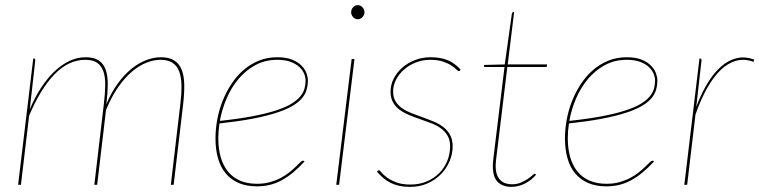

<svg xmlns="http://www.w3.org/2000/svg" viewBox="-20 -720 2958 748"><path d="M50.5 0 109.5 -492H111.5Q115.5 -492 116.5 -489.8Q117.5 -487.5 117.5 -485L96 -294Q115.5 -340.5 140 -378Q164.5 -415.5 192.5 -442Q220.5 -468.5 251 -482.8Q281.5 -497 313.5 -497Q345.5 -497 364.2 -484.8Q383 -472.5 391.5 -449Q400 -425.5 399.8 -391.5Q399.5 -357.5 394.5 -314Q413.5 -360 438.8 -394.5Q464 -429 492 -451.8Q520 -474.5 549.5 -485.8Q579 -497 606.5 -497Q638.5 -497 658.2 -484.8Q678 -472.5 687.5 -449Q697 -425.5 697.8 -391.5Q698.5 -357.5 693.5 -314L656.5 0H645.5L682.5 -314Q687.5 -355 687 -387Q686.5 -419 678.2 -441.2Q670 -463.5 652.2 -475.2Q634.5 -487 605.5 -487Q578.5 -487 549.8 -475.5Q521 -464 493.2 -440.2Q465.5 -416.5 439.8 -379.5Q414 -342.5 393 -291.5L358.5 0H347.5L384.5 -314Q389.5 -355 390 -387Q390.5 -419 383 -441.2Q375.5 -463.5 358.8 -475.2Q342 -487 312.5 -487Q247.5 -487 192.8 -431Q138 -375 93.5 -269.5L61.5 0Z M1179.5 -407Q1179.5 -387.5 1174.2 -369.8Q1169 -352 1155.2 -336Q1141.5 -320 1117 -306Q1092.5 -292 1054.2 -279.8Q1016 -267.5 962 -257.2Q908 -247 835 -239Q830.5 -209.5 830.5 -181Q830.5 -140 840 -107.2Q849.5 -74.5 868.2 -51.5Q887 -28.5 915.2 -16.2Q943.5 -4 981.5 -4Q1010 -4 1033.2 -10.8Q1056.5 -17.5 1075 -27.5Q1093.5 -37.5 1107.8 -49Q1122 -60.5 1132.2 -70.5Q1142.5 -80.5 1149.5 -87.2Q1156.5 -94 1160.5 -94Q1163.5 -94 1165.5 -92L1166.5 -91Q1143 -65.5 1120.8 -47.2Q1098.5 -29 1076 -17Q1053.5 -5 1030 0.5Q1006.5 6 980.5 6Q940.5 6 910.2 -7Q880 -20 859.8 -44Q839.5 -68 829.5 -102.8Q819.5 -137.5 819.5 -181Q819.5 -217 826.5 -254.8Q833.5 -292.5 847.5 -327.5Q861.5 -362.5 882 -393.5Q902.5 -424.5 929.2 -447.5Q956 -470.5 988.8 -483.8Q1021.5 -497 1060.5 -497Q1095.5 -497 1118.5 -487.5Q1141.5 -478 1155 -464Q1168.5 -450 1174 -434.5Q1179.5 -419 1179.5 -407ZM1060.5 -487Q1013 -487 975.2 -466.5Q937.5 -446 909.2 -412.5Q881 -379 862.8 -336.2Q844.5 -293.5 836.5 -249Q910.5 -257 964 -267.2Q1017.5 -277.5 1054.5 -289.5Q1091.5 -301.5 1114.2 -315.2Q1137 -329 1149.5 -344Q1162 -359 1166.2 -374.8Q1170.5 -390.5 1170.5 -407Q1170.5 -419 1164.8 -433Q1159 -447 1146.2 -459Q1133.5 -471 1112.2 -479Q1091 -487 1060.5 -487Z M1361 -490 1301 0H1290L1350 -490ZM1400 -672Q1400 -661.5 1392 -653.2Q1384 -645 1374 -645Q1363.5 -645 1355.8 -653.2Q1348 -661.5 1348 -672Q1348 -683.5 1355.8 -691.8Q1363.5 -700 1374 -700Q1384 -700 1392 -691.8Q1400 -683.5 1400 -672Z M1772.5 -446Q1771 -443 1767.5 -443Q1764 -443 1757.5 -449.8Q1751 -456.5 1738.5 -464.8Q1726 -473 1706 -480Q1686 -487 1655.5 -487Q1627 -487 1601 -477Q1575 -467 1555 -449.8Q1535 -432.5 1523.2 -410Q1511.5 -387.5 1511.5 -363Q1511.5 -340 1521.5 -324.2Q1531.5 -308.5 1547.8 -297.5Q1564 -286.5 1584.8 -278.5Q1605.5 -270.5 1627.2 -262.8Q1649 -255 1670 -246.2Q1691 -237.5 1707.2 -225Q1723.5 -212.5 1733.5 -194.2Q1743.5 -176 1743.5 -150Q1743.5 -120.5 1731.5 -92Q1719.5 -63.5 1697.8 -41.2Q1676 -19 1645.5 -5.5Q1615 8 1577.5 8Q1553.5 8 1534.8 3.8Q1516 -0.5 1501 -8Q1486 -15.5 1473.2 -26.5Q1460.5 -37.5 1448.5 -51L1451.5 -54Q1454.5 -57 1456.5 -57Q1459 -57 1466 -48.2Q1473 -39.5 1487 -29Q1501 -18.5 1523.2 -9.8Q1545.5 -1 1579.5 -1Q1613.5 -1 1642 -13Q1670.5 -25 1690.8 -45.2Q1711 -65.5 1722.2 -92.5Q1733.5 -119.5 1733.5 -150Q1733.5 -174.5 1723.5 -191.5Q1713.5 -208.5 1697.2 -220.2Q1681 -232 1660 -240Q1639 -248 1617.2 -255.5Q1595.5 -263 1574.8 -271.5Q1554 -280 1537.8 -291.8Q1521.5 -303.5 1511.5 -320.8Q1501.5 -338 1501.5 -363Q1501.5 -389.5 1513.8 -413.8Q1526 -438 1547.2 -456.5Q1568.5 -475 1596.8 -486Q1625 -497 1657.5 -497Q1696 -497 1723.5 -485.8Q1751 -474.5 1774.5 -449Z M1900 -73Q1900 -75.5 1900.2 -80.2Q1900.5 -85 1901.2 -93.8Q1902 -102.5 1903.8 -116.2Q1905.5 -130 1908 -151L1945.5 -459H1871Q1865 -459 1865 -464L1866 -467L1946.5 -469L1974 -666Q1974.5 -668.5 1976 -670.8Q1977.5 -673 1980 -673H1983L1958 -469H2111L2110 -459H1956.5L1919 -150Q1916.5 -129.5 1914.8 -116Q1913 -102.5 1912.2 -93.5Q1911.5 -84.5 1911.2 -79.8Q1911 -75 1911 -73Q1911 -54 1915.8 -40.5Q1920.5 -27 1929 -18.5Q1937.5 -10 1949 -6Q1960.5 -2 1974 -2Q1993.5 -2 2008.8 -8.5Q2024 -15 2035.2 -22.5Q2046.5 -30 2053.5 -36.5Q2060.5 -43 2063 -43Q2066 -43 2067 -41L2068 -39Q2051.5 -18.5 2025.5 -5.2Q1999.5 8 1973 8Q1938.5 8 1919.2 -11Q1900 -30 1900 -73Z M2541 -407Q2541 -387.5 2535.8 -369.8Q2530.5 -352 2516.8 -336Q2503 -320 2478.5 -306Q2454 -292 2415.8 -279.8Q2377.5 -267.5 2323.5 -257.2Q2269.5 -247 2196.5 -239Q2192 -209.5 2192 -181Q2192 -140 2201.5 -107.2Q2211 -74.5 2229.8 -51.5Q2248.5 -28.5 2276.8 -16.2Q2305 -4 2343 -4Q2371.5 -4 2394.8 -10.8Q2418 -17.5 2436.5 -27.5Q2455 -37.5 2469.2 -49Q2483.5 -60.5 2493.8 -70.5Q2504 -80.5 2511 -87.2Q2518 -94 2522 -94Q2525 -94 2527 -92L2528 -91Q2504.5 -65.5 2482.2 -47.2Q2460 -29 2437.5 -17Q2415 -5 2391.5 0.5Q2368 6 2342 6Q2302 6 2271.8 -7Q2241.5 -20 2221.2 -44Q2201 -68 2191 -102.8Q2181 -137.5 2181 -181Q2181 -217 2188 -254.8Q2195 -292.5 2209 -327.5Q2223 -362.5 2243.5 -393.5Q2264 -424.5 2290.8 -447.5Q2317.5 -470.5 2350.2 -483.8Q2383 -497 2422 -497Q2457 -497 2480 -487.5Q2503 -478 2516.5 -464Q2530 -450 2535.5 -434.5Q2541 -419 2541 -407ZM2422 -487Q2374.5 -487 2336.8 -466.5Q2299 -446 2270.8 -412.5Q2242.5 -379 2224.2 -336.2Q2206 -293.5 2198 -249Q2272 -257 2325.5 -267.2Q2379 -277.5 2416 -289.5Q2453 -301.5 2475.8 -315.2Q2498.5 -329 2511 -344Q2523.5 -359 2527.8 -374.8Q2532 -390.5 2532 -407Q2532 -419 2526.2 -433Q2520.5 -447 2507.8 -459Q2495 -471 2473.8 -479Q2452.5 -487 2422 -487Z M2646 0 2705 -492H2707Q2711 -492 2712 -489.8Q2713 -487.5 2713 -485L2692.5 -304Q2713.5 -359.5 2738.8 -399.8Q2764 -440 2792.8 -463.8Q2821.5 -487.5 2853 -494Q2884.5 -500.5 2918 -488L2916 -479Q2881 -492 2848.8 -483.5Q2816.5 -475 2788 -447.8Q2759.5 -420.5 2734.8 -376.5Q2710 -332.5 2689.5 -274L2657 0Z"/></svg>

Font: Lato Hairline
Style: Italic
Weight: 100
Italic angle: -7°
Designer: Lukasz Dziedzic
Foundry: tyPoland Lukasz Dziedzic
Version: Version 2.007; 2014-02-27